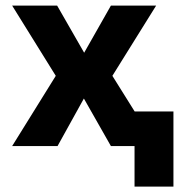

<svg xmlns="http://www.w3.org/2000/svg" viewBox="-20 -528 654 694"><path d="M181.6 -253.9 23.9 -507.8H186.5L284.2 -337.4L380.9 -507.8H544.4L386.2 -253.9L466.8 -125H606.9V146.5H466.3V0H380.9L283.2 -171.9L188 0H23.9Z"/></svg>

Font: Giphurs
Style: Bold
Weight: 700
Version: Version 0.920; ttfautohint (v1.8.4.7-5d5b)